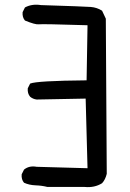

<svg xmlns="http://www.w3.org/2000/svg" viewBox="-20 -779 540 800"><path d="M177.7 0Q154.3 -5.9 127.9 -6.8Q101.6 -7.8 80.1 -17.6Q68.4 -31.2 70.3 -52.7L80.1 -72.3Q101.6 -89.8 132.8 -84L344.7 -78.1L336.9 -368.2L132.8 -364.3Q117.2 -366.2 105.5 -376Q93.8 -389.6 95.7 -411.1L105.5 -430.7Q132.8 -442.4 340.8 -444.3L344.7 -673.8Q156.2 -679.7 141.6 -677.7Q127 -675.8 84 -693.4Q72.3 -707 74.2 -728.5L84 -748Q113.3 -763.7 150.4 -757.8Q333 -752 358.4 -750Q383.8 -748 405.3 -734.4L420.9 -701.2L424.8 -54.7Q418.9 -30.3 405.3 -15.6Q374 3.9 333 0Z"/></svg>

Font: NaikaiFont
Style: Regular
Weight: 400
Version: Version 1.67